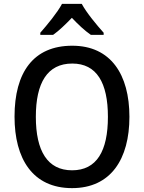

<svg xmlns="http://www.w3.org/2000/svg" viewBox="-20 -961 743 991"><path d="M402 -941H300C277 -897 224 -833 188 -792V-781H254C284 -802 317 -834 351 -869C384 -834 417 -803 449 -781H515V-792C479 -832 426 -896 402 -941ZM648 -358C648 -576 552 -725 353 -725C152 -725 55 -587 55 -359C55 -142 148 10 352 10C552 10 648 -140 648 -358ZM165 -358C165 -533 224 -633 353 -633C479 -633 537 -534 537 -358C537 -181 479 -82 352 -82C225 -82 165 -182 165 -358Z"/></svg>

Font: Noto Sans Lao Looped SemiCondensed Medium
Style: Regular
Weight: 500
Width: 4
Designer: Mark Frömberg, Ben Mitchell
Foundry: The Fontpad Ltd
Version: Version 1.002